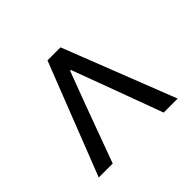

<svg xmlns="http://www.w3.org/2000/svg" viewBox="-98 -678 692 692"><g transform="rotate(45 248.5 -332.0)"><path d="M33.7 -365.2 462.9 -533.2V-461.9L251.5 -383.8L117.7 -334V-330.1L251.5 -279.8L462.9 -202.1V-130.9L33.7 -298.8Z"/></g></svg>

Font: Pyidaungsu Numbers
Style: Regular
Weight: 400
Designer: Sun Tun
Foundry: MCF
Version: Version 2.053; ttfautohint (v1.8.2)